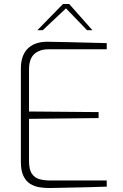

<svg xmlns="http://www.w3.org/2000/svg" viewBox="-20 -943 621 966"><path d="M228 3Q203 3 178 -1Q153 -5 132 -18Q111 -31 98 -57.5Q85 -84 85 -128V-598Q85 -636 96 -662.5Q107 -689 126 -704.5Q145 -720 168.5 -726.5Q192 -733 217 -733Q270 -732 320.5 -731Q371 -730 420 -728.5Q469 -727 517 -726V-695H223Q179 -695 152.5 -671Q126 -647 126 -594V-382L476 -379V-349L126 -345V-133Q126 -89 141 -68Q156 -47 180.5 -41Q205 -35 231 -35H517V-4Q470 -2 421.5 -1Q373 0 324.5 1Q276 2 228 3ZM168 -791 297 -923H328L445 -791H418L312 -901L195 -791Z"/></svg>

Font: Exo Thin ExtraLight
Style: Regular
Weight: 250
Version: Version 2.000